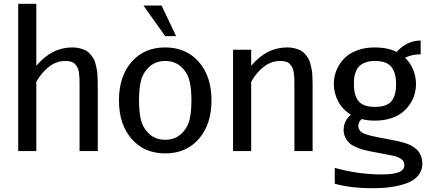

<svg xmlns="http://www.w3.org/2000/svg" viewBox="-20 -790 2243 1004"><path d="M396 -347.2Q396 -368.2 395.5 -380.9Q395 -393.6 392.8 -409.9Q390.6 -426.3 385.7 -435.5Q380.9 -444.8 373 -454.1Q365.2 -463.4 352.3 -467.3Q339.4 -471.2 321.8 -471.2Q275.4 -471.2 236.6 -441.4Q197.8 -411.6 169.9 -362.3V0H75.2V-770H169.9V-445.8Q250.5 -542 357.9 -542Q379.4 -542 397.5 -537.4Q415.5 -532.7 428.5 -526.1Q441.4 -519.5 451.7 -507.3Q461.9 -495.1 468.5 -484.6Q475.1 -474.1 479.5 -456.5Q483.9 -439 486.3 -427Q488.8 -415 489.7 -394.3Q490.7 -373.5 491 -362.5Q491.2 -351.6 491.2 -331.1Q491.2 -329.6 491.2 -329.1V0H396Z M900.9 -601.1H843.8L730 -761.2H824.7ZM935.1 -433.1Q899.9 -471.2 843.8 -471.2Q788.1 -471.2 752.9 -433.1Q724.6 -403.3 715.8 -362.5Q707 -321.8 707 -265.1Q707 -208.5 715.8 -167.7Q724.6 -127 752.9 -97.2Q788.1 -59.1 843.8 -59.1Q899.9 -59.1 935.1 -97.2Q963.4 -127 972.2 -167.7Q981 -208.5 981 -265.1Q981 -321.8 972.2 -362.5Q963.4 -403.3 935.1 -433.1ZM843.8 -542Q953.1 -542 1019.5 -466.6Q1085.9 -391.1 1085.9 -265.1Q1085.9 -139.6 1019.8 -63.7Q953.6 12.2 843.8 12.2Q734.9 12.2 668.5 -63.5Q602.1 -139.2 602.1 -265.1Q602.1 -390.6 668 -466.3Q733.9 -542 843.8 -542Z M1519.5 -347.2Q1519.5 -368.2 1519 -380.9Q1518.6 -393.6 1516.4 -409.9Q1514.2 -426.3 1509.3 -435.5Q1504.4 -444.8 1496.6 -454.1Q1488.8 -463.4 1475.8 -467.3Q1462.9 -471.2 1445.3 -471.2Q1398.9 -471.2 1360.1 -441.4Q1321.3 -411.6 1293.5 -362.3V0H1198.7V-529.8H1293.5V-445.8Q1374 -542 1481.4 -542Q1502.9 -542 1521 -537.4Q1539.1 -532.7 1552 -526.1Q1564.9 -519.5 1575.2 -507.3Q1585.4 -495.1 1592 -484.6Q1598.6 -474.1 1603 -456.5Q1607.4 -439 1609.9 -427Q1612.3 -415 1613.3 -394.3Q1614.3 -373.5 1614.5 -362.5Q1614.7 -351.6 1614.7 -331.1Q1614.7 -329.6 1614.7 -329.1V0H1519.5Z M1940.4 -231Q1974.1 -231 1996.8 -240Q2019.5 -249 2031 -266.6Q2042.5 -284.2 2046.9 -304Q2051.3 -323.7 2051.3 -351.1Q2051.3 -408.2 2026.9 -439.7Q2002.4 -471.2 1940.4 -471.2Q1912.6 -471.2 1891.8 -463.6Q1871.1 -456.1 1859.6 -444.8Q1848.1 -433.6 1841.3 -416.7Q1834.5 -399.9 1832.5 -385Q1830.6 -370.1 1830.6 -351.1Q1830.6 -323.2 1835.2 -303Q1839.8 -282.7 1851.6 -265.6Q1863.3 -248.5 1885.5 -239.7Q1907.7 -231 1940.4 -231ZM1725.6 -351.1Q1725.6 -376 1732.2 -400.9Q1738.8 -425.8 1754.6 -451.7Q1770.5 -477.5 1794.2 -497.3Q1817.9 -517.1 1855.7 -529.5Q1893.6 -542 1940.4 -542Q2006.3 -542 2053.7 -518.6Q2109.4 -578.1 2179.7 -578.1V-505.9Q2132.3 -505.9 2098.1 -487.8Q2126 -461.4 2140.6 -425.5Q2155.3 -389.6 2155.3 -351.1Q2155.3 -323.2 2147.7 -296.6Q2140.1 -270 2123.3 -244.9Q2106.4 -219.7 2082.3 -200.9Q2058.1 -182.1 2021.5 -170.7Q1984.9 -159.2 1940.4 -159.2Q1902.8 -159.2 1871.1 -167.5Q1853.5 -150.9 1853.5 -130.9Q1853.5 -120.1 1858.9 -111.6Q1864.3 -103 1871.6 -97.9Q1878.9 -92.8 1893.8 -87.6Q1908.7 -82.5 1919.7 -80.1Q1930.7 -77.6 1951.7 -73.2L2044.4 -55.2Q2060.1 -52.2 2071.3 -49.6Q2082.5 -46.9 2098.6 -41.7Q2114.7 -36.6 2126.2 -30.8Q2137.7 -24.9 2150.1 -15.6Q2162.6 -6.3 2170.4 4.6Q2178.2 15.6 2183.3 31Q2188.5 46.4 2188.5 64.9Q2188.5 102.1 2166.5 128.4Q2144.5 154.8 2105.2 168.7Q2065.9 182.6 2022 188.5Q1978 194.3 1924.8 194.3Q1817.4 194.3 1730.5 170.9V87.9Q1854 122.1 1974.6 122.1Q2000.5 122.1 2020 120.1Q2039.6 118.2 2057.6 113Q2075.7 107.9 2085.2 97.7Q2094.7 87.4 2094.7 72.3Q2094.7 33.7 2021 21.5Q2019.5 21 2018.6 21L1924.3 2.9Q1901.9 -1.5 1886.7 -5.1Q1871.6 -8.8 1848.6 -17.8Q1825.7 -26.9 1811.8 -37.8Q1797.9 -48.8 1787.4 -67.9Q1776.9 -86.9 1776.9 -110.8Q1776.9 -157.2 1814.9 -190.4Q1772 -215.8 1748.8 -259.5Q1725.6 -303.2 1725.6 -351.1Z"/></svg>

Font: Aurulent Sans
Style: Regular
Weight: 400
Version: Version 2007.05.04